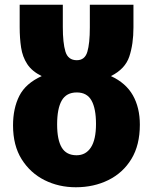

<svg xmlns="http://www.w3.org/2000/svg" viewBox="-20 -780 646 810"><path d="M300 10Q228 10 168 -20Q108 -50 71.5 -108Q35 -166 35 -251Q35 -323 61.5 -375.5Q88 -428 156 -459Q115 -479 95 -509.5Q75 -540 69 -579.5Q63 -619 63 -666V-760H245V-666Q245 -599 256 -562.5Q267 -526 304 -526Q338 -526 348.5 -561.5Q359 -597 359 -664V-760H543V-664Q543 -594 525.5 -541.5Q508 -489 448 -459Q511 -430 540.5 -378Q570 -326 570 -254Q570 -168 534.5 -109.5Q499 -51 437.5 -20.5Q376 10 300 10ZM303 -125Q342 -125 363.5 -158Q385 -191 385 -257Q385 -322 366 -356Q347 -390 304 -390Q260 -390 240.5 -356Q221 -322 221 -255Q221 -190 240.5 -157.5Q260 -125 303 -125Z"/></svg>

Font: Noto Sans Disp ExtBd
Style: Regular
Weight: 800
Designer: Monotype Design Team
Foundry: Monotype Imaging Inc.
Version: Version 2.000;GOOG;noto-source:20170915:90ef993387c0; ttfaut